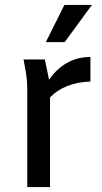

<svg xmlns="http://www.w3.org/2000/svg" viewBox="-20 -755 410 775"><path d="M75 -515H161L178 -433Q207 -476 249.5 -500.5Q292 -525 345 -525V-426Q292 -424 251 -407.5Q210 -391 182 -362V0H90V-393Q90 -414 88.5 -431.5Q87 -449 83 -471ZM165 -585 240 -735H351L241 -585Z"/></svg>

Font: Radio Canada
Style: Regular
Weight: 400
Designer: Charles Daoud, Etienne Aubert Bonn, Alexandre Saumier Demers, Jacques Le Bailly
Foundry: Radio-Canada
Version: Version 2.104;gftools[0.9.28.dev5+ged2979d]